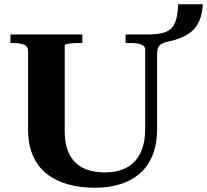

<svg xmlns="http://www.w3.org/2000/svg" viewBox="-20 -872 973 902"><path d="M112 -263V-630Q112 -655 92 -662.5Q72 -670 43 -670H29V-710H367V-670H353Q341 -670 329 -669.5Q317 -669 307 -667.5Q297 -666 290.5 -664Q284 -662 284 -659V-256Q284 -204 297.5 -167Q311 -130 335.5 -107Q360 -84 395 -73Q430 -62 473 -62Q531 -62 573 -83.5Q615 -105 638.5 -151Q662 -197 662 -268V-641Q662 -649 656.5 -654.5Q651 -660 641.5 -663.5Q632 -667 619.5 -668.5Q607 -670 592 -670H570V-710H670Q714 -710 741.5 -716.5Q769 -723 785 -739Q801 -755 808 -782.5Q815 -810 817 -852H933Q931 -821 924 -796Q917 -771 904.5 -752Q892 -733 873.5 -719Q855 -705 831 -695Q807 -685 776 -678Q756 -674 743 -668Q730 -662 724 -650.5Q718 -639 718 -617V-268Q718 -196 697 -143.5Q676 -91 637 -57Q598 -23 544.5 -6.5Q491 10 427 10Q357 10 299.5 -6Q242 -22 200 -55Q158 -88 135 -140Q112 -192 112 -263Z"/></svg>

Font: Roboto Serif 120pt Expanded SemiBold
Style: Regular
Weight: 600
Width: 7
Designer: Greg Gazdowicz
Foundry: Commercial Type
Version: Version 1.008